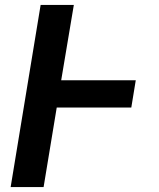

<svg xmlns="http://www.w3.org/2000/svg" viewBox="-20 -755 640 775"><path d="M23 0 144 -735H278L227 -431H528L510 -321H209L156 0Z"/></svg>

Font: Iosevka SS04 XBd Ex
Style: Italic
Weight: 800
Width: 7
Italic angle: -9°
Monospace: yes
Designer: Belleve Invis
Foundry: Belleve Invis
Version: Version 19.0.0; ttfautohint (v1.8.4)